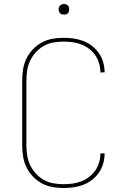

<svg xmlns="http://www.w3.org/2000/svg" viewBox="-20 -932 640 960"><path d="M297 8Q269 8 241.5 3Q214 -2 189 -15.5Q164 -29 144.5 -49.5Q125 -70 112.5 -95.5Q100 -121 95.5 -149Q91 -177 91 -205V-530Q91 -558 95.5 -586Q100 -614 112.5 -639.5Q125 -665 144.5 -685.5Q164 -706 189 -719.5Q214 -733 241.5 -738Q269 -743 297 -743Q323 -743 348 -739.5Q373 -736 396.5 -727Q420 -718 440 -702.5Q460 -687 474.5 -666Q489 -645 496 -620.5Q503 -596 503 -571V-570H482V-571Q482 -593 475.5 -615Q469 -637 456.5 -655.5Q444 -674 425.5 -688Q407 -702 386 -710Q365 -718 342.5 -721Q320 -724 297 -724Q272 -724 246.5 -719.5Q221 -715 199 -702.5Q177 -690 159.5 -671Q142 -652 131 -629Q120 -606 116 -581Q112 -556 112 -530V-205Q112 -179 116 -154Q120 -129 131 -106Q142 -83 159.5 -64Q177 -45 199 -32.5Q221 -20 246.5 -15.5Q272 -11 297 -11Q320 -11 342.5 -14Q365 -17 386 -25Q407 -33 425.5 -47Q444 -61 456.5 -79.5Q469 -98 475.5 -120Q482 -142 482 -164V-165H503V-164Q503 -139 496 -114.5Q489 -90 474.5 -69Q460 -48 440 -32.5Q420 -17 396.5 -8Q373 1 348 4.5Q323 8 297 8ZM300 -859Q295 -859 289.5 -860.5Q284 -862 280.5 -865.5Q277 -869 275 -874.5Q273 -880 273 -885Q273 -890 275 -895.5Q277 -901 280.5 -904.5Q284 -908 289.5 -910Q295 -912 300 -912Q305 -912 310.5 -910Q316 -908 319.5 -904.5Q323 -901 324.5 -895.5Q326 -890 326 -885Q326 -880 324.5 -874.5Q323 -869 319.5 -865.5Q316 -862 310.5 -860.5Q305 -859 300 -859Z"/></svg>

Font: Iosevka Aile Thin
Style: Regular
Weight: 100
Designer: Belleve Invis
Foundry: Belleve Invis
Version: Version 31.1.0; ttfautohint (v1.8.4)